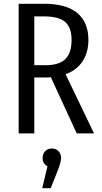

<svg xmlns="http://www.w3.org/2000/svg" viewBox="-20 -708 539 1019"><path d="M328.1 -314 479 0H387.2L250 -297.9Q243.2 -296.9 227.1 -296.9H162.1V0H79.1V-688H212.9Q332.5 -688 390.9 -638.4Q449.2 -588.9 449.2 -496.1Q449.2 -429.2 418 -382.1Q386.7 -335 328.1 -314ZM220.2 -361.8Q293.5 -361.8 326.7 -394.3Q359.9 -426.8 359.9 -496.1Q359.9 -561 326.2 -591.1Q292.5 -621.1 211.9 -621.1H162.1V-361.8ZM283.2 205.1 249 291H204.1L231.9 174.8Q206.1 160.2 206.1 130.9Q206.1 108.4 219.7 94.2Q233.4 80.1 254.9 80.1Q276.4 80.1 290.3 94.2Q304.2 108.4 304.2 130.9Q304.2 153.3 283.2 205.1Z"/></svg>

Font: Fira Sans Compressed Book
Style: Regular
Weight: 350
Width: 1
Designer: Carrois Corporate & Edenspiekermann AG
Foundry: Carrois Corporate GbR & Edenspiekermann AG
Version: Version 4.203;PS 004.203;hotconv 1.0.88;makeotf.lib2.5.64775